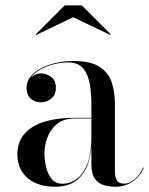

<svg xmlns="http://www.w3.org/2000/svg" viewBox="-20 -700 566 730"><path d="M419 10Q395.5 10 374.5 3.8Q353.5 -2.5 340.5 -21Q327.5 -39.5 327.5 -75V-304.5Q327.5 -340.5 322 -377Q316.5 -413.5 297.8 -438Q279 -462.5 239 -462.5Q211.5 -462.5 184 -455.5Q156.5 -448.5 134 -436Q111.5 -423.5 97.8 -405.8Q84 -388 84 -366H82Q82 -391.5 98.8 -406.2Q115.5 -421 135.5 -421Q157 -421 174.8 -407.2Q192.5 -393.5 192.5 -368Q192.5 -338 174.2 -324.5Q156 -311 135.5 -311Q112.5 -311 96.8 -325Q81 -339 81 -366Q81 -389.5 95.8 -408.2Q110.5 -427 135.8 -440.2Q161 -453.5 193 -460.8Q225 -468 259 -468Q328 -468 361.8 -444Q395.5 -420 406.2 -382.5Q417 -345 417 -304.5V-46Q417 -28 424.2 -14.8Q431.5 -1.5 453 -1.5Q470.5 -1.5 491.5 -18.2Q512.5 -35 524.5 -63.5L526.5 -61.5Q513.5 -30 484.8 -10Q456 10 419 10ZM188.5 10Q123.5 10 84.8 -23.2Q46 -56.5 46 -113.5Q46 -180.5 102.2 -216.2Q158.5 -252 265 -252H374V-249.5H265Q221 -249.5 195.8 -228Q170.5 -206.5 159.8 -176Q149 -145.5 149 -118Q149 -93 155 -66Q161 -39 176 -20.2Q191 -1.5 217 -1.5Q247 -1.5 272 -19.8Q297 -38 312.2 -77.5Q327.5 -117 327.5 -180.5H329.5Q329.5 -123.5 315.5 -80.5Q301.5 -37.5 270.5 -13.8Q239.5 10 188.5 10ZM117.5 -567 116 -569.5 226 -679.5H291L401 -569.5L399.5 -567L258 -634.5Z"/></svg>

Font: Bodoni Moda 72pt
Style: Regular
Weight: 400
Designer: Owen Earl
Foundry: indestructible type
Version: Version 2.005